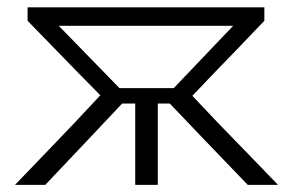

<svg xmlns="http://www.w3.org/2000/svg" viewBox="-20 -516 818 536"><path d="M22 0Q64 -43.5 105.5 -86.8Q147 -130 188 -173L260 -250L201 -310Q165 -347 129.5 -383.5Q94 -420 57 -458V-495.5H718V-458Q682.5 -420.5 647 -383.8Q611.5 -347 577 -311.5L517 -248.5L588 -173.5Q630 -130.5 672 -87Q714 -43.5 756 0H671.5Q636.5 -36.5 603.5 -70.8Q570.5 -105 536 -141L454 -227H420.5V0H357.5V-227H321L238.5 -139.5Q205.5 -104.5 172.5 -69.8Q139.5 -35 106.5 0ZM313.5 -270H465L631 -444H144Z"/></svg>

Font: Commissioner Light
Style: Regular
Weight: 300
Designer: Kostas Bartsokas
Foundry: Kostas Bartsokas
Version: Version 1.000; ttfautohint (v1.8.3)